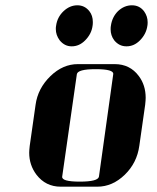

<svg xmlns="http://www.w3.org/2000/svg" viewBox="-20 -702 591 722"><path d="M89.8 -127.9Q89.8 -136.2 91.8 -153.8L113.8 -308.1Q122.1 -369.6 169.9 -416Q216.3 -460.9 272.9 -460.9H411.1Q468.8 -460.9 502 -416Q527.8 -381.8 527.8 -334Q527.8 -325.7 525.9 -308.1L503.9 -153.8Q495.1 -89.4 449.2 -44.9Q402.8 0 346.2 0H208Q151.9 0 117.2 -44.9Q89.8 -81.1 89.8 -127.9ZM189.9 -592.8Q189.9 -601.1 190.9 -605Q195.3 -637.7 219.2 -660.2Q242.7 -682.1 271 -682.1Q298.3 -682.1 315.9 -660.2Q329.1 -643.6 329.1 -619.1Q329.1 -609.9 328.1 -605Q324.2 -574.2 299.8 -549.8Q277.8 -527.8 250 -527.8H249Q222.7 -527.8 204.1 -550.8Q189.9 -570.3 189.9 -592.8ZM213.9 -38.1Q210.9 -19 279.8 -19Q349.1 -19 352.1 -38.1L405.8 -422.9Q408.7 -441.9 339.8 -441.9Q272 -441.9 269 -422.9ZM396 -591.8Q396 -601.1 397 -605Q401.4 -637.7 423.8 -660.2Q447.3 -682.1 476.1 -682.1Q504.9 -682.1 522 -659.2Q535.2 -640.6 535.2 -618.2Q535.2 -609.9 534.2 -605Q529.8 -573.7 505.9 -549.8Q483.9 -527.8 456.1 -527.8H455.1Q427.7 -527.8 409.2 -550.8Q396 -568.8 396 -591.8Z"/></svg>

Font: Hjet
Style: Italic
Weight: 400
Designer: T. Christopher White
Version: Version 1.2